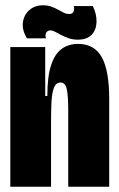

<svg xmlns="http://www.w3.org/2000/svg" viewBox="-20 -706 451 726"><path d="M19 0V-323V-528H151V-343H159Q159 -416 173 -459Q187 -502 213 -521Q239 -540 275 -540Q337 -540 365 -489.5Q393 -439 393 -330V0H238V-288Q238 -344 232.5 -369Q227 -394 209 -394Q191 -394 183.5 -373Q176 -352 174.5 -318Q173 -284 173 -244V0ZM274 -556Q255 -556 239.5 -561.5Q224 -567 211.5 -573.5Q199 -580 189 -585.5Q179 -591 171 -591Q159 -591 154.5 -582Q150 -573 154 -561H82Q63 -592 66.5 -620.5Q70 -649 90.5 -667.5Q111 -686 143 -686Q160 -686 174 -681Q188 -676 199.5 -669.5Q211 -663 221 -658Q231 -653 241 -653Q255 -653 258.5 -663Q262 -673 259 -683H331Q346 -652 345 -622.5Q344 -593 326.5 -574.5Q309 -556 274 -556Z"/></svg>

Font: Bricolage Grotesque 96pt ExtraBold Condensed
Style: Regular
Weight: 800
Width: 3
Version: Version 1.001;gftools[0.9.33.dev8+g029e19f]